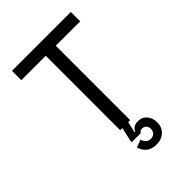

<svg xmlns="http://www.w3.org/2000/svg" viewBox="-261 -811 1134 1134"><g transform="rotate(-45 306.0 -244.0)"><path d="M264 0V-622H60V-700H552V-622H348V0H331L316 68H322Q335 36 376 36Q411 36 431.5 61Q452 86 452 121Q452 163 425 187.5Q398 212 359 212Q316 212 293 192Q270 172 262 142L310 124Q313 139 324.5 151.5Q336 164 358 164Q373 164 385.5 154Q398 144 398 122Q398 104 387.5 94Q377 84 363 84Q345 84 338 98H262V92L282 0Z"/></g></svg>

Font: Space Mono
Style: Regular
Weight: 400
Monospace: yes
Designer: Colophon Foundry / Benjamin Critton
Foundry: Colophon Foundry
Version: Version 1.000;PS 1.003;hotconv 1.0.81;makeotf.lib2.5.63406